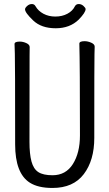

<svg xmlns="http://www.w3.org/2000/svg" viewBox="-20 -913 540 951"><path d="M256 -773Q185 -773 144.5 -811.5Q104 -850 104 -867Q104 -874 114.5 -883.5Q125 -893 138 -893Q150 -893 156 -882Q169 -859 195 -845Q221 -831 254 -831Q288 -831 314 -845Q340 -859 351 -882Q357 -893 370 -893Q383 -893 393.5 -883.5Q404 -874 404 -868Q404 -851 370 -816Q326 -773 256 -773ZM240 18Q169 18 128 -8Q55 -54 55 -198Q55 -618 53.5 -648Q52 -678 52 -695Q52 -707 78 -707Q94 -707 110.5 -699.5Q127 -692 127 -680Q127 -668 126.5 -639Q126 -610 126 -210Q126 -150 136 -113Q146 -76 170 -60.5Q194 -45 240 -45Q306 -45 341 -100.5Q376 -156 376 -242Q376 -595 373 -697Q373 -709 399 -709Q415 -709 432 -701.5Q449 -694 449 -682Q449 -670 448 -645Q447 -620 447 -230Q447 -119 395 -50.5Q343 18 240 18Z"/></svg>

Font: Moon Stars Kai HW
Style: Regular
Weight: 400
Designer: GuiWonder
Version: Version 1.101